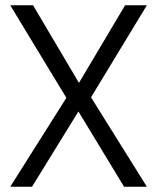

<svg xmlns="http://www.w3.org/2000/svg" viewBox="-20 -712 598 732"><path d="M106 -692 281 -396 457 -692H540L327 -341L540 0H453L279 -287L102 0H19L233 -339L19 -692Z"/></svg>

Font: TitilliumWeb-Regular
Style: Regular
Weight: 400
Version: Version 1.001;PS 57.000;hotconv 1.0.70;makeotf.lib2.5.55311